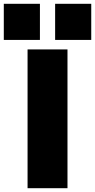

<svg xmlns="http://www.w3.org/2000/svg" viewBox="-79 -990 500 1010"><path d="M66 0V-730H276V0ZM211 -780V-970H401V-780ZM-59 -780V-970H131V-780Z"/></svg>

Font: M PLUS 1 Black
Style: Regular
Weight: 900
Designer: Coji Morishita
Foundry: UNDERFOREST DESIGN
Version: Version 1.001